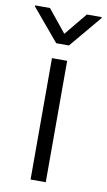

<svg xmlns="http://www.w3.org/2000/svg" viewBox="-123 -784 461 826"><g transform="rotate(10 107.0 -370.5)"><path d="M72.3 -530.3H138.7V0H72.3ZM106.4 -642.6 187.5 -741.2H252V-736.3L134.8 -596.7H79.1L-38.1 -736.3V-741.2H26.4Z"/></g></svg>

Font: Pretendard GOV Light
Style: Regular
Weight: 300
Designer: Base glyphs from Inter by Rasmus Andersson; Hangeul glyphs from Noto Sans CJK(Source Han Sans) by Jang Soo-young and Kan
Foundry: Kil Hyung-jin
Version: Version 1.309